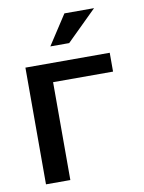

<svg xmlns="http://www.w3.org/2000/svg" viewBox="-81 -765 618 823"><g transform="rotate(-10 228.0 -354.0)"><path d="M419 -508V-426H158V0H52V-508ZM173 -579 257 -708H386L255 -579Z"/></g></svg>

Font: LT Superior Semi-bold
Style: Regular
Weight: 600
Designer: Daniel Lyons
Foundry: LyonsType
Version: Version 1.0